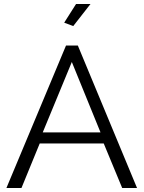

<svg xmlns="http://www.w3.org/2000/svg" viewBox="-20 -937 716 957"><path d="M12 0H87L178 -222H497L589 0H663L368 -710H309ZM193 -277 338 -628 481 -277ZM431 -917H359L300 -824L345 -807Z"/></svg>

Font: Raleway Reg
Style: Regular
Weight: 400
Designer: Matt McInerney, Pablo Impallari, Rodrigo Fuenzalida
Foundry: Matt McInerney, Pablo Impallari, Rodrigo Fuenzalida
Version: Version 3.00 July 28, 2015